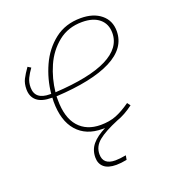

<svg xmlns="http://www.w3.org/2000/svg" viewBox="-132 -630 833 927"><g transform="rotate(-20 284.0 -166.5)"><path d="M149 -214V-196Q149 -104 190 -57.5Q231 -11 303 -11Q348 -11 382.5 -24.5Q417 -38 458 -67L470 -51Q426 -18 385 -4Q315 25 281.5 52.5Q248 80 248 120Q248 174 311 174Q333 174 366 168L362 190Q331 196 308 196Q266 196 245 178Q224 160 224 128Q224 89 247.5 61Q271 33 317 10H303Q220 10 173.5 -43Q127 -96 127 -195Q127 -208 128 -215H125Q74 -215 49 -236Q24 -257 24 -295Q24 -325 35 -346.5Q46 -368 66 -396L82 -386Q66 -364 56 -343.5Q46 -323 46 -297Q46 -234 123 -234H129Q136 -307 166.5 -374.5Q197 -442 252.5 -485.5Q308 -529 387 -529Q452 -529 491 -497Q530 -465 530 -411Q530 -323 432.5 -273.5Q335 -224 149 -214ZM151 -234Q329 -244 418 -288.5Q507 -333 507 -410Q507 -456 475.5 -482.5Q444 -509 387 -509Q315 -509 264 -468Q213 -427 185.5 -364.5Q158 -302 151 -234Z"/></g></svg>

Font: FiraGO Thin
Style: Italic
Weight: 100
Italic angle: -8°
Designer: bBox Type GmbH
Foundry: bBox Type GmbH
Version: Version 1.001